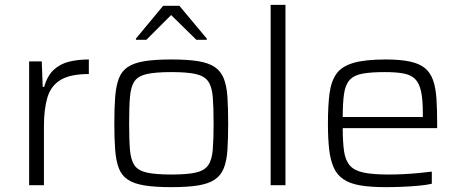

<svg xmlns="http://www.w3.org/2000/svg" viewBox="-20 -763 1896 791"><path d="M100 0V-510H152L156 -405H162Q175 -451 201.5 -475.5Q228 -500 265 -509Q302 -518 346 -518V-458Q270 -458 230 -434Q190 -410 175.5 -362Q161 -314 161 -243V0Z M686 8Q619 8 575.5 1Q532 -6 506.5 -23Q481 -40 469.5 -70Q458 -100 454.5 -145.5Q451 -191 451 -254Q451 -318 454.5 -363.5Q458 -409 469.5 -439.5Q481 -470 506.5 -487Q532 -504 575.5 -511Q619 -518 686 -518Q753 -518 796 -511Q839 -504 864.5 -487Q890 -470 902 -439.5Q914 -409 917 -363.5Q920 -318 920 -254Q920 -191 917 -145.5Q914 -100 902 -70Q890 -40 864.5 -23Q839 -6 796 1Q753 8 686 8ZM686 -44Q751 -44 786.5 -52Q822 -60 837.5 -82Q853 -104 856.5 -145.5Q860 -187 860 -254Q860 -322 856.5 -364Q853 -406 837.5 -428Q822 -450 786.5 -458Q751 -466 686 -466Q621 -466 585 -458Q549 -450 534 -428Q519 -406 515.5 -364Q512 -322 512 -254Q512 -187 515.5 -145.5Q519 -104 534 -82Q549 -60 585 -52Q621 -44 686 -44ZM540 -599V-604L652 -739H719L832 -604V-599H789L685 -701L583 -599Z M1095 0V-743H1156V0Z M1569 8Q1505 8 1462.5 0.5Q1420 -7 1394 -25Q1368 -43 1354.5 -73.5Q1341 -104 1336 -148.5Q1331 -193 1331 -254Q1331 -327 1337.5 -377.5Q1344 -428 1366 -459Q1388 -490 1436.5 -504Q1485 -518 1569 -518Q1629 -518 1668.5 -509.5Q1708 -501 1730.5 -482.5Q1753 -464 1764 -433Q1775 -402 1778 -358Q1781 -314 1781 -255V-235H1392Q1392 -177 1397.5 -139.5Q1403 -102 1421.5 -81Q1440 -60 1478 -52Q1516 -44 1581 -44Q1609 -44 1641 -45.5Q1673 -47 1704 -50Q1735 -53 1759 -56V-6Q1738 -1 1706 2Q1674 5 1638.5 6.5Q1603 8 1569 8ZM1722 -262V-297Q1722 -354 1714.5 -387.5Q1707 -421 1689.5 -438Q1672 -455 1641.5 -460.5Q1611 -466 1566 -466Q1508 -466 1473 -459.5Q1438 -453 1420.5 -433.5Q1403 -414 1397.5 -377.5Q1392 -341 1392 -281H1742Z"/></svg>

Font: Saira SemiExpanded Light
Style: Regular
Weight: 300
Width: 6
Designer: Hector Gatti with collaboration of the Omnibus-Type team
Foundry: Omnibus-Type
Version: Version 1.101